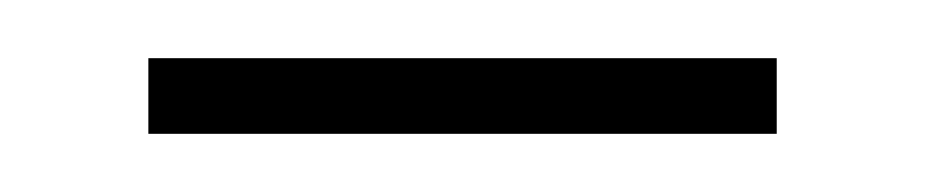

<svg xmlns="http://www.w3.org/2000/svg" viewBox="-20 -305 319 66"><path d="M247 -259V-285H31V-259Z"/></svg>

Font: Noto Sans Display SemiCondensed Thin
Style: Regular
Weight: 250
Width: 4
Designer: Monotype Design team
Foundry: Monotype Imaging Inc.
Version: 1.000